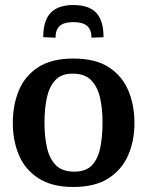

<svg xmlns="http://www.w3.org/2000/svg" viewBox="-20 -734 585 764"><path d="M272 -714Q334 -714 363 -683Q392 -652 392 -586L344 -584Q344 -616 326.5 -631Q309 -646 272 -646Q235 -646 218 -631Q201 -616 201 -584L152 -586Q152 -652 181.5 -683Q211 -714 272 -714ZM271 10Q186 10 132.5 -25Q79 -60 55 -117.5Q31 -175 31 -244Q31 -316 55 -374Q79 -432 132 -466.5Q185 -501 272 -501Q360 -501 413 -466.5Q466 -432 490.5 -374Q515 -316 515 -244Q515 -175 490.5 -117.5Q466 -60 412.5 -25Q359 10 271 10ZM275 -51Q322 -51 346 -76.5Q370 -102 379 -146.5Q388 -191 388 -246Q388 -302 378 -345.5Q368 -389 342.5 -415Q317 -441 269 -441Q224 -441 200 -415Q176 -389 166.5 -345.5Q157 -302 157 -246Q157 -191 167 -146.5Q177 -102 202.5 -76.5Q228 -51 275 -51Z"/></svg>

Font: Manuale SemiBold
Style: Regular
Weight: 600
Version: Version 1.002